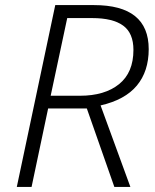

<svg xmlns="http://www.w3.org/2000/svg" viewBox="-20 -734 608 754"><path d="M46 0 197 -714H349Q564 -714 564 -541Q564 -454 517.5 -398Q471 -342 375 -320L492 0H429L321 -308H169L104 0ZM294 -358Q391 -358 447.5 -403.5Q504 -449 504 -538Q504 -604 463.5 -633.5Q423 -663 342 -663H244L179 -358Z"/></svg>

Font: Noto Sans Light
Style: Italic
Weight: 300
Italic angle: -12°
Designer: Monotype Design Team
Foundry: Monotype Imaging Inc.
Version: Version 2.013; ttfautohint (v1.8.4.7-5d5b)